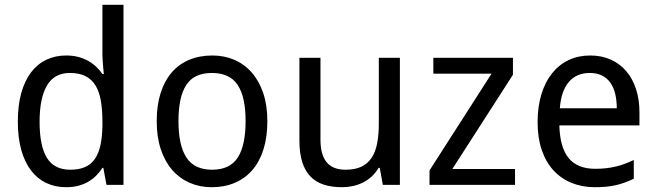

<svg xmlns="http://www.w3.org/2000/svg" viewBox="-20 -780 2768 810"><path d="M416 -71.8H412.1Q401.4 -55.2 387 -40.3Q372.6 -25.4 353.8 -14.2Q335 -2.9 311.5 3.4Q288.1 9.8 258.8 9.8Q213.4 9.8 175.8 -7.8Q138.2 -25.4 111.3 -60.3Q84.5 -95.2 69.8 -147Q55.2 -198.7 55.2 -267.1Q55.2 -335.9 69.8 -387.9Q84.5 -439.9 111.3 -475.1Q138.2 -510.3 175.8 -528.1Q213.4 -545.9 258.8 -545.9Q287.6 -545.9 311 -539.6Q334.5 -533.2 353.3 -522.5Q372.1 -511.7 386.7 -497.6Q401.4 -483.4 412.1 -467.8H418Q416.5 -484.4 415 -499.5Q414.1 -512.2 413.1 -525.6Q412.1 -539.1 412.1 -546.9V-759.8H501V0H429.2ZM275.9 -64Q313 -64 338.6 -75.2Q364.3 -86.4 380.1 -109.4Q396 -132.3 403.6 -166.7Q411.1 -201.2 412.1 -247.1V-267.1Q412.1 -316.4 405.5 -354.7Q398.9 -393.1 383.1 -419.2Q367.2 -445.3 340.8 -458.7Q314.5 -472.2 274.9 -472.2Q209 -472.2 178 -418.9Q147 -365.7 147 -266.1Q147 -164.1 178 -114Q209 -64 275.9 -64Z M1107.9 -269Q1107.9 -202.1 1091.6 -150.1Q1075.2 -98.1 1044.7 -62.7Q1014.2 -27.3 970.7 -8.8Q927.2 9.8 873 9.8Q822.8 9.8 780.3 -8.8Q737.8 -27.3 706.8 -62.7Q675.8 -98.1 658.4 -150.1Q641.1 -202.1 641.1 -269Q641.1 -335.4 657.5 -387Q673.8 -438.5 704.1 -473.9Q734.4 -509.3 778.1 -527.6Q821.8 -545.9 876 -545.9Q926.3 -545.9 968.8 -527.6Q1011.2 -509.3 1042.2 -473.9Q1073.2 -438.5 1090.6 -387Q1107.9 -335.4 1107.9 -269ZM732.9 -269Q732.9 -167 766.4 -115.5Q799.8 -64 875 -64Q950.2 -64 983.2 -115.5Q1016.1 -167 1016.1 -269Q1016.1 -371.1 982.7 -421.6Q949.2 -472.2 874 -472.2Q798.8 -472.2 765.9 -421.6Q732.9 -371.1 732.9 -269Z M1595.2 0 1582 -71.8H1577.1Q1564.9 -50.8 1548.1 -35.4Q1531.2 -20 1511.2 -10Q1491.2 0 1468.8 4.9Q1446.3 9.8 1422.9 9.8Q1378.4 9.8 1344.7 -1.5Q1311 -12.7 1288.6 -36.6Q1266.1 -60.5 1254.6 -97.7Q1243.2 -134.8 1243.2 -186V-536.1H1332V-190.9Q1332 -127.4 1357.9 -95.7Q1383.8 -64 1438 -64Q1477.5 -64 1504.4 -76.7Q1531.2 -89.4 1547.6 -114Q1564 -138.7 1571 -174.8Q1578.1 -210.9 1578.1 -257.8V-536.1H1667V0Z M2152.8 0H1792V-61L2053.7 -469.2H1808.1V-536.1H2144V-464.8L1888.2 -66.9H2152.8Z M2489.7 9.8Q2436 9.8 2391.6 -8.3Q2347.2 -26.4 2315.2 -61Q2283.2 -95.7 2265.6 -147Q2248 -198.2 2248 -264.2Q2248 -330.6 2264.2 -382.8Q2280.3 -435.1 2309.6 -471.4Q2338.9 -507.8 2379.6 -526.9Q2420.4 -545.9 2469.7 -545.9Q2518.1 -545.9 2556.6 -528.6Q2595.2 -511.2 2622.1 -479.7Q2648.9 -448.2 2663.3 -404.1Q2677.7 -359.9 2677.7 -306.2V-251H2339.8Q2342.3 -156.7 2379.6 -112.3Q2417 -67.9 2490.7 -67.9Q2515.6 -67.9 2536.9 -70.3Q2558.1 -72.8 2577.9 -77.4Q2597.7 -82 2616.2 -89.1Q2634.8 -96.2 2653.8 -105V-25.9Q2634.3 -16.6 2615.5 -9.8Q2596.7 -2.9 2576.9 1.5Q2557.1 5.9 2535.9 7.8Q2514.6 9.8 2489.7 9.8ZM2467.8 -472.2Q2412.1 -472.2 2379.6 -434.1Q2347.2 -396 2341.8 -323.2H2582Q2582 -356.4 2575.4 -384Q2568.8 -411.6 2554.9 -431.2Q2541 -450.7 2519.5 -461.4Q2498 -472.2 2467.8 -472.2Z"/></svg>

Font: WenQuanYi Micro Hei
Style: Regular
Weight: 400
Foundry: Ascender Corporation
Version: Version 0.2.0-beta